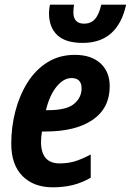

<svg xmlns="http://www.w3.org/2000/svg" viewBox="-20 -789 558 819"><path d="M205 10Q124 10 76 -38Q28 -86 28 -176Q28 -247 45.5 -314.5Q63 -382 97 -436.5Q131 -491 182 -523Q233 -555 299 -555Q369 -555 408.5 -519Q448 -483 448 -421Q448 -328 375.5 -278Q303 -228 173 -228H159Q155 -206 155 -184Q155 -92 234 -92Q269 -92 298 -100.5Q327 -109 367 -130V-31Q329 -9 290 0.5Q251 10 205 10ZM185 -319Q264 -319 296 -346Q328 -373 328 -412Q328 -456 285 -456Q251 -456 221 -419Q191 -382 176 -319ZM333 -606Q259 -606 224 -639.5Q189 -673 189 -733Q189 -749 193 -769H296Q293 -752 293 -737Q293 -688 339 -688Q367 -688 384.5 -707Q402 -726 412 -769H518Q482 -606 333 -606Z"/></svg>

Font: Noto Sans Condensed
Style: Bold Italic
Weight: 700
Width: 3
Italic angle: -12°
Designer: Monotype Design Team
Foundry: Monotype Imaging Inc.
Version: Version 2.013; ttfautohint (v1.8.4.7-5d5b)